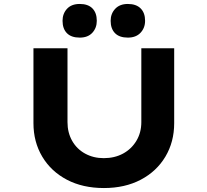

<svg xmlns="http://www.w3.org/2000/svg" viewBox="-20 -944 1048 970"><path d="M505 6Q398 6 318 -36Q238 -78 193.5 -152.5Q149 -227 149 -322V-700H321V-327Q321 -274 344.5 -232.5Q368 -191 410 -168Q452 -145 504 -145Q559 -145 601.5 -168Q644 -191 669 -232.5Q694 -274 694 -327V-700H860V-322Q860 -227 815.5 -152.5Q771 -78 691 -36Q611 6 505 6ZM626 -754Q583 -754 561 -776.5Q539 -799 539 -839Q539 -875 562 -899.5Q585 -924 626 -924Q668 -924 690.5 -901.5Q713 -879 713 -839Q713 -803 690 -778.5Q667 -754 626 -754ZM383 -754Q340 -754 318 -776.5Q296 -799 296 -839Q296 -875 318.5 -899.5Q341 -924 383 -924Q425 -924 447 -901.5Q469 -879 469 -839Q469 -803 446.5 -778.5Q424 -754 383 -754Z"/></svg>

Font: Lexend Tera
Style: Bold
Weight: 700
Designer: Bonnie Shaver-Troup, Thomas Jockin
Foundry: Lexend
Version: Version 1.007